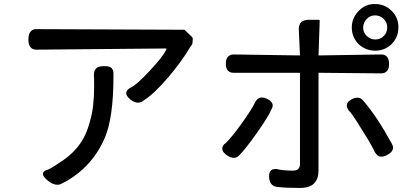

<svg xmlns="http://www.w3.org/2000/svg" viewBox="-20 -844 2040 941"><path d="M924.8 -651.4 922.9 -630.9Q922.9 -630.9 922.9 -629.4Q922.9 -627.9 917.5 -621.1Q912.1 -614.3 908.2 -607.4Q870.1 -542 802.7 -462.9Q735.4 -383.8 682.6 -350.6Q669.9 -340.8 656.2 -340.8Q638.7 -340.8 619.1 -356.4Q598.6 -373 598.6 -387.7Q598.6 -400.4 613.3 -410.2Q614.3 -410.2 614.3 -411.1Q650.4 -427.7 711.9 -495.1Q776.4 -563.5 793.9 -598.6Q793.9 -598.6 794.9 -601.1Q795.9 -603.5 795.9 -605.5Q794.9 -606.4 789.1 -606.4L157.2 -600.6Q140.6 -600.6 131.8 -610.4Q119.1 -622.1 119.1 -650.4Q119.1 -678.7 131.8 -691.4Q141.6 -701.2 157.2 -701.2L881.8 -698.2Q883.8 -698.2 884.8 -697.3Q919.9 -664.1 919.9 -664.1Q923.8 -660.2 924.3 -656.7Q924.8 -653.3 924.8 -651.4ZM499 -519.5Q517.6 -519.5 526.9 -510.3Q536.1 -501 536.1 -483.4Q536.1 -482.4 536.1 -479.5Q536.1 -476.6 536.1 -472.7Q536.1 -266.6 493.2 -167Q447.3 -62.5 365.2 2.9Q319.3 39.1 284.2 54.7Q273.4 61.5 261.7 61.5Q238.3 61.5 212.9 40Q190.4 21.5 190.4 8.8Q190.4 -3.9 208 -10.7Q209 -10.7 209 -10.7Q225.6 -14.6 265.6 -43Q376 -109.4 411.1 -216.8Q430.7 -275.4 436 -323.7Q441.4 -372.1 441.4 -418Q441.4 -463.9 440.4 -472.7Q440.4 -473.6 440.4 -479.5Q440.4 -498 451.2 -508.8Q461.9 -519.5 485.4 -519.5Z M1877.9 -709Q1877.9 -734.4 1860.4 -751.5Q1842.8 -768.6 1818.4 -768.6Q1793.9 -768.6 1777.3 -751Q1760.7 -734.4 1759.8 -709Q1759.8 -684.6 1777.3 -668Q1793.9 -651.4 1818.4 -650.4Q1843.8 -650.4 1860.8 -667.5Q1877.9 -684.6 1877.9 -709ZM1737.3 -627.9Q1704.1 -662.1 1704.1 -709.5Q1704.1 -756.8 1739.3 -792Q1771.5 -824.2 1815.4 -824.2Q1817.4 -824.2 1818.4 -824.2Q1866.2 -824.2 1899.4 -791Q1932.6 -757.8 1932.6 -711.9Q1932.6 -710 1932.6 -709Q1932.6 -662.1 1899.4 -627.9Q1866.2 -595.7 1818.8 -595.7Q1771.5 -595.7 1737.3 -627.9ZM1444.3 -701.2Q1444.3 -723.6 1456.1 -734.9Q1467.8 -746.1 1490.2 -747.1H1542Q1543.9 -747.1 1545.4 -745.6Q1546.9 -744.1 1546.9 -742.2L1541 -572.3L1848.6 -577.1Q1865.2 -577.1 1875 -567.4Q1886.7 -555.7 1886.7 -530.8Q1886.7 -505.9 1876 -495.1Q1865.2 -484.4 1848.6 -484.4L1541 -487.3V-7.8Q1541 33.2 1519 55.2Q1497.1 77.1 1450.2 77.1Q1377.9 77.1 1340.8 72.3Q1323.2 71.3 1312 60.1Q1300.8 48.8 1298.8 25.4Q1298.8 22.5 1298.8 19.5Q1298.8 1 1307.1 -7.3Q1315.4 -15.6 1328.1 -15.6Q1331.1 -15.6 1335 -15.6Q1367.2 -7.8 1416 -7.8Q1433.6 -7.8 1441.9 -16.1Q1450.2 -24.4 1450.2 -41V-487.3H1125Q1107.4 -487.3 1097.2 -497.6Q1086.9 -507.8 1086.9 -531.7Q1086.9 -555.7 1097.7 -566.4Q1108.4 -577.1 1125 -577.1L1450.2 -572.3Q1444.3 -699.2 1444.3 -701.2ZM1688.5 -346.7Q1694.3 -352.5 1706.5 -358.9Q1718.8 -365.2 1732.4 -365.2Q1750 -365.2 1762.7 -347.7Q1829.1 -270.5 1900.4 -139.6Q1906.2 -129.9 1906.2 -119.1Q1906.2 -108.4 1895.5 -96.7Q1888.7 -90.8 1875.5 -83.5Q1862.3 -76.2 1848.6 -76.2Q1830.1 -76.2 1819.3 -95.7Q1819.3 -95.7 1818.4 -95.7Q1803.7 -129.9 1753.9 -208Q1706.1 -287.1 1687.5 -304.7Q1687.5 -305.7 1687.5 -305.7Q1679.7 -316.4 1679.7 -326.7Q1679.7 -336.9 1688.5 -346.7ZM1316.4 -327.1Q1316.4 -317.4 1309.6 -306.6Q1295.9 -273.4 1238.3 -191.4Q1180.7 -110.4 1155.3 -85.9Q1142.6 -70.3 1126.5 -70.3Q1110.4 -70.3 1091.8 -83Q1069.3 -98.6 1069.3 -115.2Q1069.3 -127 1079.1 -137.7Q1080.1 -137.7 1082.5 -139.6Q1085 -141.6 1090.8 -147.5Q1117.2 -173.8 1162.1 -235.4Q1217.8 -313.5 1231.4 -344.7Q1234.4 -350.6 1240.2 -356.4Q1250 -366.2 1262.7 -366.2Q1275.4 -366.2 1287.1 -360.4Q1316.4 -346.7 1316.4 -327.1Z"/></svg>

Font: TaiwanPearl
Style: Regular
Weight: 400
Version: Version 2.102